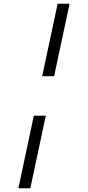

<svg xmlns="http://www.w3.org/2000/svg" viewBox="-20 -779 475 1036"><path d="M272 -367.7H207.5L291 -758.8H355.5ZM143.6 236.8H79.1L162.6 -154.8H227.1Z"/></svg>

Font: Open Sans Hebrew Condensed
Style: Italic
Weight: 400
Width: 3
Italic angle: -12°
Foundry: Ascender Corporation, Yanek Iontef
Version: Version 2.001;PS 002.001;hotconv 1.0.70;makeotf.lib2.5.58329